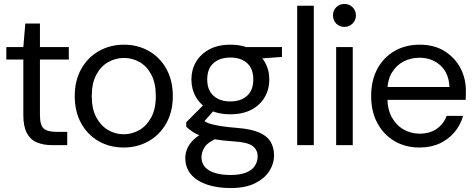

<svg xmlns="http://www.w3.org/2000/svg" viewBox="-20 -734 2401 971"><path d="M244 0Q199 0 166 -14Q133 -28 115.5 -61.5Q98 -95 98 -152V-433H12V-496H98L108 -615H182V-496H328V-433H182V-152Q182 -101 201 -84Q220 -67 268 -67H320V0Z M605 12Q535 12 479 -20Q423 -52 390.5 -110.5Q358 -169 358 -248Q358 -327 391 -385.5Q424 -444 480.5 -476Q537 -508 607 -508Q677 -508 733 -476Q789 -444 821.5 -385.5Q854 -327 854 -248Q854 -169 821 -110.5Q788 -52 731.5 -20Q675 12 605 12ZM605 -55Q648 -55 685 -76.5Q722 -98 745 -140.5Q768 -183 768 -248Q768 -313 745.5 -356Q723 -399 686 -420Q649 -441 607 -441Q565 -441 527.5 -420Q490 -399 467 -356Q444 -313 444 -248Q444 -183 467 -140.5Q490 -98 526.5 -76.5Q563 -55 605 -55Z M1146 217Q1079 217 1027 199.5Q975 182 946 148Q917 114 917 64Q917 42 926.5 18.5Q936 -5 959.5 -28Q983 -51 1026 -71L1082 -37Q1031 -15 1015 10Q999 35 999 62Q999 90 1016 110Q1033 130 1066.5 140.5Q1100 151 1146 151Q1193 151 1223.5 139Q1254 127 1268.5 105.5Q1283 84 1283 56Q1283 24 1257.5 4.5Q1232 -15 1161 -19Q1102 -23 1062.5 -30Q1023 -37 997 -46.5Q971 -56 953.5 -68Q936 -80 922 -93V-116L1019 -213L1073 -189L992 -96L1001 -130Q1010 -124 1020.5 -117.5Q1031 -111 1049.5 -106Q1068 -101 1099 -96Q1130 -91 1180 -87Q1247 -82 1288 -65Q1329 -48 1347.5 -18.5Q1366 11 1366 53Q1366 93 1342.5 130.5Q1319 168 1270.5 192.5Q1222 217 1146 217ZM1145 -156Q1082 -156 1038 -179.5Q994 -203 971 -243Q948 -283 948 -332Q948 -381 971 -420.5Q994 -460 1038 -484Q1082 -508 1145 -508Q1208 -508 1252 -484Q1296 -460 1319 -420.5Q1342 -381 1342 -332Q1342 -283 1319 -243Q1296 -203 1252 -179.5Q1208 -156 1145 -156ZM1145 -221Q1198 -221 1229.5 -249.5Q1261 -278 1261 -332Q1261 -387 1229.5 -415Q1198 -443 1145 -443Q1092 -443 1060 -415Q1028 -387 1028 -332Q1028 -278 1060 -249.5Q1092 -221 1145 -221ZM1225 -433 1200 -496H1406V-446Z M1483 0V-705H1567V0Z M1680 0V-496H1764V0ZM1722 -598Q1697 -598 1680.5 -614.5Q1664 -631 1664 -657Q1664 -681 1680.5 -697.5Q1697 -714 1722 -714Q1746 -714 1763 -697.5Q1780 -681 1780 -656Q1780 -632 1763 -615Q1746 -598 1722 -598Z M2101 12Q2030 12 1975 -20.5Q1920 -53 1888.5 -111.5Q1857 -170 1857 -248Q1857 -327 1888 -385Q1919 -443 1974.5 -475.5Q2030 -508 2103 -508Q2176 -508 2228 -475.5Q2280 -443 2308 -390.5Q2336 -338 2336 -276Q2336 -266 2336 -254.5Q2336 -243 2335 -229H1920V-294H2253Q2250 -364 2207.5 -403Q2165 -442 2101 -442Q2058 -442 2021 -423Q1984 -404 1961.5 -366Q1939 -328 1939 -271V-243Q1939 -181 1962 -140Q1985 -99 2022.5 -78.5Q2060 -58 2101 -58Q2153 -58 2188 -82Q2223 -106 2239 -148H2322Q2309 -102 2279 -66Q2249 -30 2204.5 -9Q2160 12 2101 12Z"/></svg>

Font: DM Sans 36pt
Style: Regular
Weight: 400
Designer: Colophon Foundry, Jonny Pinhorn
Foundry: Colophon Foundry
Version: Version 4.004;gftools[0.9.30]